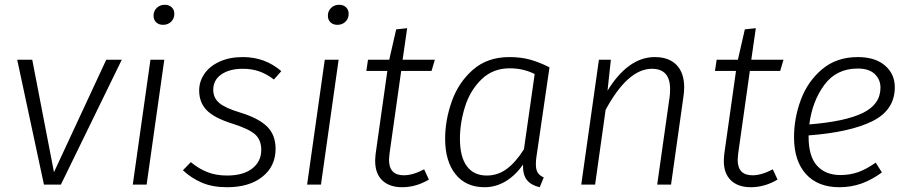

<svg xmlns="http://www.w3.org/2000/svg" viewBox="-20 -773 3799 804"><path d="M235 0H164L52 -523H115L206 -52L425 -523H490Z M594 0H536L610 -523H668ZM623 -707Q623 -727 636.5 -740Q650 -753 670 -753Q688 -753 699 -742.5Q710 -732 710 -715Q710 -695 696.5 -682Q683 -669 663 -669Q645 -669 634 -679.5Q623 -690 623 -707Z M1158 -475 1127 -440Q1097 -463 1066 -474Q1035 -485 997 -485Q941 -485 907 -461.5Q873 -438 873 -397Q873 -363 898.5 -341.5Q924 -320 988 -301Q1065 -277 1099.5 -242Q1134 -207 1134 -150Q1134 -77 1079 -33Q1024 11 931 11Q870 11 825.5 -8Q781 -27 746 -60L779 -94Q813 -66 849 -52Q885 -38 931 -38Q999 -38 1036.5 -67.5Q1074 -97 1074 -145Q1074 -187 1048.5 -210Q1023 -233 954 -255Q877 -279 845.5 -311.5Q814 -344 814 -394Q814 -432 836 -464Q858 -496 899.5 -515Q941 -534 997 -534Q1090 -534 1158 -475Z M1324 0H1266L1340 -523H1398ZM1353 -707Q1353 -727 1366.5 -740Q1380 -753 1400 -753Q1418 -753 1429 -742.5Q1440 -732 1440 -715Q1440 -695 1426.5 -682Q1413 -669 1393 -669Q1375 -669 1364 -679.5Q1353 -690 1353 -707Z M1611 -129Q1609 -111 1609 -104Q1609 -39 1671 -39Q1709 -39 1756 -64L1776 -21Q1722 11 1664 11Q1611 11 1581 -17.5Q1551 -46 1551 -99Q1551 -109 1553 -129L1602 -476H1514L1521 -523H1610L1639 -650L1685 -655L1666 -523H1801L1787 -476H1660Z M2281 -491 2226 -114Q2224 -103 2224 -84Q2224 -63 2231.5 -50.5Q2239 -38 2257 -30L2240 11Q2205 3 2187 -18.5Q2169 -40 2170 -84Q2140 -40 2098.5 -14.5Q2057 11 2009 11Q1931 11 1887.5 -43.5Q1844 -98 1844 -192Q1844 -270 1872 -349Q1900 -428 1960.5 -481Q2021 -534 2113 -534Q2162 -534 2201 -523Q2240 -512 2281 -491ZM1906 -192Q1906 -116 1935 -77Q1964 -38 2018 -38Q2065 -38 2102.5 -66Q2140 -94 2174 -148L2219 -463Q2171 -487 2115 -487Q2044 -487 1996.5 -441Q1949 -395 1927.5 -327Q1906 -259 1906 -192Z M2845 -407Q2845 -389 2842 -369L2790 0H2732L2784 -367Q2786 -379 2786 -400Q2786 -485 2710 -485Q2609 -485 2516 -313L2472 0H2414L2488 -523H2538L2524 -393Q2565 -461 2615 -497.5Q2665 -534 2722 -534Q2781 -534 2813 -501Q2845 -468 2845 -407Z M3071 -129Q3069 -111 3069 -104Q3069 -39 3131 -39Q3169 -39 3216 -64L3236 -21Q3182 11 3124 11Q3071 11 3041 -17.5Q3011 -46 3011 -99Q3011 -109 3013 -129L3062 -476H2974L2981 -523H3070L3099 -650L3145 -655L3126 -523H3261L3247 -476H3120Z M3366 -206V-200Q3366 -118 3401.5 -79Q3437 -40 3499 -40Q3540 -40 3574.5 -52.5Q3609 -65 3647 -92L3673 -51Q3631 -20 3587.5 -4.5Q3544 11 3495 11Q3405 11 3355 -44Q3305 -99 3305 -199Q3305 -278 3333.5 -355Q3362 -432 3422.5 -483Q3483 -534 3572 -534Q3645 -534 3686 -498.5Q3727 -463 3727 -408Q3727 -312 3633 -265.5Q3539 -219 3366 -206ZM3369 -252Q3519 -264 3593 -300Q3667 -336 3667 -406Q3667 -440 3643 -463Q3619 -486 3572 -486Q3482 -486 3431.5 -417Q3381 -348 3369 -252Z"/></svg>

Font: Fira Sans Light
Style: Italic
Weight: 300
Italic angle: -8°
Designer: bBox Type GmbH & Carrois Corporate GbR & Edenspiekermann AG
Foundry: bBox Type GmbH & Carrois Corporate GbR & Edenspiekermann AG
Version: Version 4.301